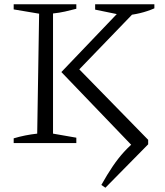

<svg xmlns="http://www.w3.org/2000/svg" viewBox="-20 -669 773 898"><path d="M473 209 454 196Q482 146 507.5 108.5Q533 71 560 41.5Q587 12 619 -14L673 6ZM44 0V-22Q71 -30 98.5 -35.5Q126 -41 154 -44L163 -605L44 -625V-649H337V-628Q311 -621 284 -615Q257 -609 228 -606V-44L337 -25V0ZM561 -596 425 -624V-649H702V-630Q670 -616 634.5 -607.5Q599 -599 561 -596ZM329 -322 330 -366 673 -15V6L605 20L267 -332L570 -649H629V-633Z"/></svg>

Font: Piazzolla 24pt Light
Style: Regular
Weight: 300
Designer: Juan Pablo del Peral
Foundry: Huerta Tipografica
Version: Version 2.005